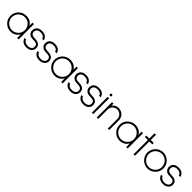

<svg xmlns="http://www.w3.org/2000/svg" viewBox="516 -2481 4303 4303"><g transform="rotate(45 2667.5 -330.0)"><path d="M499 0V-115Q461 -53 409.5 -24Q358 5 292 5Q240 5 194.5 -14Q149 -33 114 -68Q79 -102 59.5 -148.5Q40 -195 40 -246Q40 -297 59.5 -343.5Q79 -390 114 -425Q149 -460 194.5 -479Q240 -498 292 -498Q364 -498 416.5 -470Q469 -442 499 -387V-486H545V0ZM145 -393Q117 -365 101 -326.5Q85 -288 85 -246Q85 -204 101 -166Q117 -128 145 -100Q173 -72 211.5 -56Q250 -40 292 -40Q333 -40 371 -56Q409 -72 437 -100Q465 -128 481.5 -166Q498 -204 498 -246Q498 -288 482 -326.5Q466 -365 438 -393Q410 -421 372 -437Q334 -453 292 -453Q250 -453 211.5 -437Q173 -421 145 -393Z M794 5Q707 5 659 -40Q627 -71 616 -116H665Q677 -79 712 -59.5Q747 -40 791 -40Q848 -40 884 -69Q917 -96 917 -136Q917 -192 878 -212Q846 -227 784 -227Q723 -227 695 -239.5Q667 -252 647 -274Q616 -311 616 -362Q616 -396 630 -426.5Q644 -457 670 -475Q715 -506 787 -506Q848 -506 889 -482Q917 -466 938 -434Q953 -410 959 -383H910Q904 -403 898 -412Q868 -458 793 -461Q747 -461 720 -450Q693 -438 678 -415Q663 -392 663 -365Q663 -350 667 -338Q679 -294 719 -282Q738 -275 761.5 -274Q785 -273 789 -273Q828 -271 852 -267Q876 -263 902 -250Q964 -218 964 -135Q963 -80 920 -39Q872 5 794 5Z M1204 5Q1117 5 1069 -40Q1037 -71 1026 -116H1075Q1087 -79 1122 -59.5Q1157 -40 1201 -40Q1258 -40 1294 -69Q1327 -96 1327 -136Q1327 -192 1288 -212Q1256 -227 1194 -227Q1133 -227 1105 -239.5Q1077 -252 1057 -274Q1026 -311 1026 -362Q1026 -396 1040 -426.5Q1054 -457 1080 -475Q1125 -506 1197 -506Q1258 -506 1299 -482Q1327 -466 1348 -434Q1363 -410 1369 -383H1320Q1314 -403 1308 -412Q1278 -458 1203 -461Q1157 -461 1130 -450Q1103 -438 1088 -415Q1073 -392 1073 -365Q1073 -350 1077 -338Q1089 -294 1129 -282Q1148 -275 1171.5 -274Q1195 -273 1199 -273Q1238 -271 1262 -267Q1286 -263 1312 -250Q1374 -218 1374 -135Q1373 -80 1330 -39Q1282 5 1204 5Z M1894 0V-115Q1856 -53 1804.5 -24Q1753 5 1687 5Q1635 5 1589.5 -14Q1544 -33 1509 -68Q1474 -102 1454.5 -148.5Q1435 -195 1435 -246Q1435 -297 1454.5 -343.5Q1474 -390 1509 -425Q1544 -460 1589.5 -479Q1635 -498 1687 -498Q1759 -498 1811.5 -470Q1864 -442 1894 -387V-486H1940V0ZM1540 -393Q1512 -365 1496 -326.5Q1480 -288 1480 -246Q1480 -204 1496 -166Q1512 -128 1540 -100Q1568 -72 1606.5 -56Q1645 -40 1687 -40Q1728 -40 1766 -56Q1804 -72 1832 -100Q1860 -128 1876.5 -166Q1893 -204 1893 -246Q1893 -288 1877 -326.5Q1861 -365 1833 -393Q1805 -421 1767 -437Q1729 -453 1687 -453Q1645 -453 1606.5 -437Q1568 -421 1540 -393Z M2189 5Q2102 5 2054 -40Q2022 -71 2011 -116H2060Q2072 -79 2107 -59.5Q2142 -40 2186 -40Q2243 -40 2279 -69Q2312 -96 2312 -136Q2312 -192 2273 -212Q2241 -227 2179 -227Q2118 -227 2090 -239.5Q2062 -252 2042 -274Q2011 -311 2011 -362Q2011 -396 2025 -426.5Q2039 -457 2065 -475Q2110 -506 2182 -506Q2243 -506 2284 -482Q2312 -466 2333 -434Q2348 -410 2354 -383H2305Q2299 -403 2293 -412Q2263 -458 2188 -461Q2142 -461 2115 -450Q2088 -438 2073 -415Q2058 -392 2058 -365Q2058 -350 2062 -338Q2074 -294 2114 -282Q2133 -275 2156.5 -274Q2180 -273 2184 -273Q2223 -271 2247 -267Q2271 -263 2297 -250Q2359 -218 2359 -135Q2358 -80 2315 -39Q2267 5 2189 5Z M2599 5Q2512 5 2464 -40Q2432 -71 2421 -116H2470Q2482 -79 2517 -59.5Q2552 -40 2596 -40Q2653 -40 2689 -69Q2722 -96 2722 -136Q2722 -192 2683 -212Q2651 -227 2589 -227Q2528 -227 2500 -239.5Q2472 -252 2452 -274Q2421 -311 2421 -362Q2421 -396 2435 -426.5Q2449 -457 2475 -475Q2520 -506 2592 -506Q2653 -506 2694 -482Q2722 -466 2743 -434Q2758 -410 2764 -383H2715Q2709 -403 2703 -412Q2673 -458 2598 -461Q2552 -461 2525 -450Q2498 -438 2483 -415Q2468 -392 2468 -365Q2468 -350 2472 -338Q2484 -294 2524 -282Q2543 -275 2566.5 -274Q2590 -273 2594 -273Q2633 -271 2657 -267Q2681 -263 2707 -250Q2769 -218 2769 -135Q2768 -80 2725 -39Q2677 5 2599 5Z M2860 -583Q2860 -596 2868 -604.5Q2876 -613 2889 -613Q2902 -613 2911 -604.5Q2920 -596 2920 -583Q2920 -570 2911 -561.5Q2902 -553 2889 -553Q2876 -553 2868 -561.5Q2860 -570 2860 -583ZM2866 0V-500H2912V0Z M3370 0V-305Q3370 -335 3358.5 -362Q3347 -389 3326 -410Q3305 -431 3276.5 -442.5Q3248 -454 3218 -454Q3178 -454 3143 -434Q3108 -414 3087 -380Q3066 -346 3066 -305V0H3020V-486H3066V-418Q3094 -462 3134.5 -481Q3175 -500 3218 -500Q3258 -500 3294.5 -485Q3331 -470 3359 -443Q3386 -416 3401.5 -380Q3417 -344 3417 -305V0Z M3956 0V-115Q3918 -53 3866.5 -24Q3815 5 3749 5Q3697 5 3651.5 -14Q3606 -33 3571 -68Q3536 -102 3516.5 -148.5Q3497 -195 3497 -246Q3497 -297 3516.5 -343.5Q3536 -390 3571 -425Q3606 -460 3651.5 -479Q3697 -498 3749 -498Q3821 -498 3873.5 -470Q3926 -442 3956 -387V-486H4002V0ZM3602 -393Q3574 -365 3558 -326.5Q3542 -288 3542 -246Q3542 -204 3558 -166Q3574 -128 3602 -100Q3630 -72 3668.5 -56Q3707 -40 3749 -40Q3790 -40 3828 -56Q3866 -72 3894 -100Q3922 -128 3938.5 -166Q3955 -204 3955 -246Q3955 -288 3939 -326.5Q3923 -365 3895 -393Q3867 -421 3829 -437Q3791 -453 3749 -453Q3707 -453 3668.5 -437Q3630 -421 3602 -393Z M4233 -455V0H4187V-455H4092V-500H4187V-665H4233V-500H4327V-455Z M4452 -70Q4417 -105 4397 -151Q4377 -197 4377 -248Q4377 -300 4397 -347Q4417 -394 4452 -429Q4487 -464 4533 -483.5Q4579 -503 4630 -503Q4682 -503 4729 -483.5Q4776 -464 4811 -429Q4846 -394 4865.5 -347Q4885 -300 4885 -248Q4885 -197 4865.5 -151Q4846 -105 4811 -70Q4776 -35 4729 -15Q4682 5 4630 5Q4579 5 4533 -15Q4487 -35 4452 -70ZM4484 -397Q4455 -368 4438.5 -329Q4422 -290 4422 -248Q4422 -206 4438.5 -168Q4455 -130 4484 -101Q4513 -72 4550.5 -55.5Q4588 -39 4630 -39Q4672 -39 4711 -55.5Q4750 -72 4778 -101Q4807 -130 4823 -168Q4839 -206 4839 -248Q4839 -290 4822.5 -329Q4806 -368 4778 -397Q4750 -426 4711 -442Q4672 -458 4630 -458Q4588 -458 4550.5 -442Q4513 -426 4484 -397Z M5124 5Q5037 5 4989 -40Q4957 -71 4946 -116H4995Q5007 -79 5042 -59.5Q5077 -40 5121 -40Q5178 -40 5214 -69Q5247 -96 5247 -136Q5247 -192 5208 -212Q5176 -227 5114 -227Q5053 -227 5025 -239.5Q4997 -252 4977 -274Q4946 -311 4946 -362Q4946 -396 4960 -426.5Q4974 -457 5000 -475Q5045 -506 5117 -506Q5178 -506 5219 -482Q5247 -466 5268 -434Q5283 -410 5289 -383H5240Q5234 -403 5228 -412Q5198 -458 5123 -461Q5077 -461 5050 -450Q5023 -438 5008 -415Q4993 -392 4993 -365Q4993 -350 4997 -338Q5009 -294 5049 -282Q5068 -275 5091.5 -274Q5115 -273 5119 -273Q5158 -271 5182 -267Q5206 -263 5232 -250Q5294 -218 5294 -135Q5293 -80 5250 -39Q5202 5 5124 5Z"/></g></svg>

Font: Sulphur Point Light
Style: Regular
Weight: 300
Designer: Noponies / Dale Sattler
Foundry: Noponies
Version: Version 1.000; ttfautohint (v1.8)